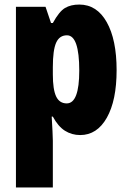

<svg xmlns="http://www.w3.org/2000/svg" viewBox="-20 -676 564 843"><path d="M328 -656Q405 -656 448.5 -579Q492 -502 492 -368Q492 -235 449 -159Q406 -83 332 -83Q295 -83 265 -102Q235 -121 212 -164H207Q209 -127 210.5 -100.5Q212 -74 212 -58V147H50V-646H180L204 -575H212Q240 -626 265.5 -641Q291 -656 328 -656ZM274 -521Q241 -521 226.5 -488.5Q212 -456 212 -381V-349Q212 -283 226.5 -252.5Q241 -222 273 -222Q328 -222 328 -366Q328 -521 274 -521Z"/></svg>

Font: Noto Sans Kannada UI ExtraCondensed Black
Style: Regular
Weight: 900
Width: 2
Designer: Jelle Bosma - Monotype Design Team
Foundry: Monotype Imaging Inc.
Version: Version 2.005; ttfautohint (v1.8.4.7-5d5b)